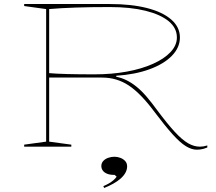

<svg xmlns="http://www.w3.org/2000/svg" viewBox="-20 -728 1074 953"><path d="M957 15Q931 15 902.5 -2.5Q874 -20 837 -61Q800 -102 748 -171Q679 -264 619.5 -303.5Q560 -343 487 -343H224V-25L334 -10V0H100V-10L209 -25V-683L100 -698V-708H525Q632 -708 710 -688Q788 -668 830.5 -630.5Q873 -593 873 -542Q873 -492 833 -451Q793 -410 721.5 -384Q650 -358 557 -352V-347Q583 -342 607.5 -330Q632 -318 656.5 -298.5Q681 -279 706.5 -249.5Q732 -220 761 -180Q811 -113 847.5 -73.5Q884 -34 913.5 -17Q943 0 972 0Q990 0 1009 -6V4Q1000 8 991 10.5Q982 13 973.5 14Q965 15 957 15ZM449 -359Q535 -359 609 -372.5Q683 -386 739 -411Q795 -436 826.5 -469.5Q858 -503 858 -542Q858 -589 817.5 -622.5Q777 -656 702.5 -674.5Q628 -693 525 -693Q431 -693 356 -690.5Q281 -688 224 -683V-365Q257 -362 313.5 -360.5Q370 -359 449 -359ZM497 205 493 196Q507 190 519.5 183Q532 176 542.5 167Q553 158 559 149L549 140H545Q526 140 512 134.5Q498 129 490.5 119Q483 109 483 96Q483 81 493 70.5Q503 60 518 55Q533 50 548 50Q563 50 577.5 55.5Q592 61 601.5 71.5Q611 82 611 98Q611 114 602.5 129.5Q594 145 578.5 158.5Q563 172 542.5 183.5Q522 195 497 205Z"/></svg>

Font: Kalnia Expanded Thin
Style: Regular
Weight: 250
Width: 7
Designer: Frida Medrano
Foundry: Frida Medrano
Version: Version 1.105